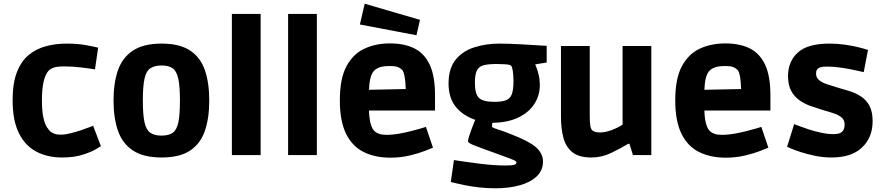

<svg xmlns="http://www.w3.org/2000/svg" viewBox="-20 -836 4758 1035"><path d="M314 13Q236 13 176 -18.5Q116 -50 82 -118Q48 -186 48 -296Q48 -387 71 -446.5Q94 -506 134.5 -539.5Q175 -573 228 -587Q281 -601 340 -601Q396 -601 441.5 -593Q487 -585 509 -579L492 -462Q463 -467 416.5 -472.5Q370 -478 329 -478Q287 -478 269.5 -471.5Q252 -465 243 -456Q206 -417 206 -296Q206 -238 213.5 -203.5Q221 -169 232.5 -151Q244 -133 254 -125Q260 -121 272.5 -115.5Q285 -110 307 -110Q331 -110 360.5 -117.5Q390 -125 418 -134.5Q446 -144 464 -151Q482 -158 482 -158L524 -48Q524 -48 498.5 -32.5Q473 -17 426 -2Q379 13 314 13Z M851 13Q754 13 697 -24.5Q640 -62 616 -131Q592 -200 592 -294Q592 -389 616 -457.5Q640 -526 697 -563.5Q754 -601 851 -601Q949 -601 1005 -563.5Q1061 -526 1084.5 -457.5Q1108 -389 1108 -294Q1108 -200 1084.5 -131Q1061 -62 1005 -24.5Q949 13 851 13ZM851 -105Q890 -105 911.5 -120.5Q933 -136 941.5 -177Q950 -218 950 -294Q950 -371 941 -412Q932 -453 910.5 -468Q889 -483 851 -483Q813 -483 790.5 -468Q768 -453 759 -412Q750 -371 750 -294Q750 -218 759 -177Q768 -136 790 -120.5Q812 -105 851 -105Z M1230 0V-761H1385V0Z M1533 0V-761H1688V0Z M2084 14Q2003 14 1941.5 -16Q1880 -46 1846 -114Q1812 -182 1812 -295Q1812 -413 1848 -479.5Q1884 -546 1945 -574Q2006 -602 2082 -602Q2160 -602 2214 -575Q2268 -548 2296.5 -487Q2325 -426 2325 -323V-240H1969Q1972 -153 2000 -128Q2010 -119 2025.5 -114Q2041 -109 2066 -109Q2093 -109 2126 -114.5Q2159 -120 2190.5 -128Q2222 -136 2245 -142.5Q2268 -149 2276 -152L2314 -40Q2305 -36 2270.5 -22.5Q2236 -9 2187.5 2.5Q2139 14 2084 14ZM1996 -454Q1972 -429 1969 -352L2167 -356Q2165 -436 2149 -458Q2142 -466 2128 -473Q2114 -480 2082 -480Q2044 -480 2025 -472.5Q2006 -465 1996 -454ZM2225 -646 1920 -704 1946 -816 2244 -729Z M2650 179Q2604 179 2561 174Q2518 169 2484 162Q2450 155 2430 150Q2410 145 2410 145L2427 27Q2499 38 2570.5 47Q2642 56 2705 56Q2739 56 2751.5 52.5Q2764 49 2764 40Q2764 36 2759.5 32.5Q2755 29 2739 22.5Q2723 16 2688 3.5Q2653 -9 2593 -31Q2551 -46 2532 -54Q2513 -62 2508 -66.5Q2503 -71 2503 -75Q2503 -84 2509 -102.5Q2515 -121 2522.5 -141.5Q2530 -162 2536 -176Q2542 -190 2542 -190Q2473 -214 2435.5 -262Q2398 -310 2398 -386Q2398 -467 2436 -514Q2474 -561 2537 -581Q2600 -601 2673 -601Q2694 -601 2726 -600Q2758 -599 2792.5 -597Q2827 -595 2858 -593Q2889 -591 2908 -590Q2927 -589 2927 -589V-499L2865 -489Q2865 -489 2871.5 -473Q2878 -457 2884 -431.5Q2890 -406 2890 -377Q2890 -321 2860 -275Q2830 -229 2773 -202Q2716 -175 2634 -174Q2634 -174 2633 -165Q2632 -156 2632 -154Q2632 -148 2659 -140Q2686 -132 2736 -112Q2832 -75 2869.5 -42Q2907 -9 2907 35Q2907 82 2874 114Q2841 146 2783 162.5Q2725 179 2650 179ZM2645 -287Q2686 -287 2708.5 -296Q2731 -305 2739.5 -329.5Q2748 -354 2748 -398Q2748 -430 2744.5 -453Q2741 -476 2735 -482Q2729 -488 2703.5 -489.5Q2678 -491 2658 -491Q2613 -491 2587.5 -484.5Q2562 -478 2551 -456.5Q2540 -435 2540 -390Q2540 -329 2562 -308Q2584 -287 2645 -287Z M3168 13Q3101 13 3065.5 -15.5Q3030 -44 3017 -93.5Q3004 -143 3004 -205V-588H3159V-220Q3159 -177 3162 -159Q3165 -141 3172 -134Q3185 -122 3214 -122Q3243 -122 3277.5 -135Q3312 -148 3336 -164V-588H3491V0H3392L3373 -61H3367Q3327 -37 3275.5 -12Q3224 13 3168 13Z M3892 14Q3811 14 3749.5 -16Q3688 -46 3654 -114Q3620 -182 3620 -295Q3620 -413 3656 -479.5Q3692 -546 3753 -574Q3814 -602 3890 -602Q3968 -602 4022 -575Q4076 -548 4104.5 -487Q4133 -426 4133 -323V-240H3777Q3780 -153 3808 -128Q3818 -119 3833.5 -114Q3849 -109 3874 -109Q3901 -109 3934 -114.5Q3967 -120 3998.5 -128Q4030 -136 4053 -142.5Q4076 -149 4084 -152L4122 -40Q4113 -36 4078.5 -22.5Q4044 -9 3995.5 2.5Q3947 14 3892 14ZM3804 -454Q3780 -429 3777 -352L3975 -356Q3973 -436 3957 -458Q3950 -466 3936 -473Q3922 -480 3890 -480Q3852 -480 3833 -472.5Q3814 -465 3804 -454Z M4463 13Q4417 13 4374 4Q4331 -5 4297 -16Q4263 -27 4243 -36Q4223 -45 4223 -45L4261 -167Q4261 -167 4281.5 -159Q4302 -151 4335 -140Q4368 -129 4404.5 -121Q4441 -113 4472 -113Q4503 -113 4516 -123Q4533 -135 4533 -164Q4533 -189 4517 -202.5Q4501 -216 4474.5 -225Q4448 -234 4415 -243Q4383 -253 4350 -264.5Q4317 -276 4289.5 -295.5Q4262 -315 4245 -346Q4228 -377 4228 -426Q4228 -505 4281 -553Q4334 -601 4451 -601Q4495 -601 4536 -595Q4577 -589 4609 -581Q4641 -573 4659 -567L4636 -447Q4636 -447 4617 -451.5Q4598 -456 4568 -462Q4538 -468 4504 -472.5Q4470 -477 4440 -477Q4415 -477 4405 -474Q4395 -471 4390 -467Q4386 -464 4382.5 -457.5Q4379 -451 4379 -440Q4379 -418 4395 -404.5Q4411 -391 4437.5 -382Q4464 -373 4495 -364Q4527 -355 4560.5 -344.5Q4594 -334 4622 -315.5Q4650 -297 4667 -265.5Q4684 -234 4684 -183Q4684 -95 4627 -41Q4570 13 4463 13Z"/></svg>

Font: Ruda SemiBold
Style: Bold
Weight: 900
Designer: Mariela Monsalve and Angelina Sanchez
Foundry: Mariela Monsalve and Angelina Sanchez
Version: Version 2.000